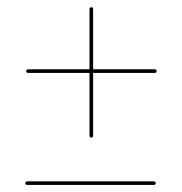

<svg xmlns="http://www.w3.org/2000/svg" viewBox="-20 -618 504 532"><path d="M52.5 -421Q52.5 -423 54.2 -424.5Q56 -426 58.5 -426H408.5Q411 -426 412.5 -424.5Q414 -423 414 -421Q414 -418.5 412.5 -417.2Q411 -416 408.5 -416H58.5Q56 -416 54.2 -417.2Q52.5 -418.5 52.5 -421ZM233 -236.5Q231 -236.5 229.5 -238.2Q228 -240 228 -242.5V-592.5Q228 -595 229.5 -596.5Q231 -598 233 -598Q235.5 -598 236.8 -596.5Q238 -595 238 -592.5V-242.5Q238 -240 236.8 -238.2Q235.5 -236.5 233 -236.5ZM50 -110.5Q50 -112.5 51.8 -114Q53.5 -115.5 56 -115.5H406Q408.5 -115.5 410 -114Q411.5 -112.5 411.5 -110.5Q411.5 -108 410 -106.8Q408.5 -105.5 406 -105.5H56Q53.5 -105.5 51.8 -106.8Q50 -108 50 -110.5Z"/></svg>

Font: Fraunces 96pt
Style: Regular
Weight: 400
Version: Version 1.000;[b76b70a41]